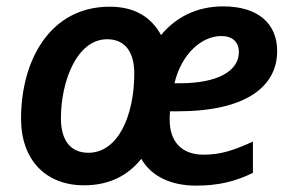

<svg xmlns="http://www.w3.org/2000/svg" viewBox="-20 -572 916 602"><path d="M243 9C325 9 382 -23 423 -74C455 -18 518 10 594 10C665 10 718 -3 773 -30V-128C713 -101 673 -87 618 -87C549 -87 512 -129 512 -196C512 -205 512 -213 513 -223H537C752 -223 849 -301 849 -412C849 -499 788 -552 680 -552C597 -552 531 -518 485 -462C455 -517 404 -551 324 -551C137 -551 46 -383 46 -200C46 -70 124 9 243 9ZM545 -311H527C549 -403 612 -459 674 -459C709 -459 729 -440 729 -409C729 -348 660 -311 545 -311ZM257 -93C202 -93 171 -131 171 -201C171 -317 221 -449 316 -449C375 -449 401 -405 401 -342C401 -209 350 -93 257 -93Z"/></svg>

Font: Noto Sans SemiBold
Style: Italic
Weight: 600
Italic angle: -12°
Designer: Monotype Design Team
Foundry: Monotype Imaging Inc.
Version: Version 2.013